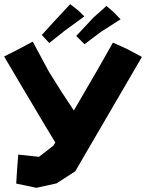

<svg xmlns="http://www.w3.org/2000/svg" viewBox="-25 -900 708 931"><path d="M315.4 -879.9 235.4 -793.9 177.7 -730.5 213.9 -691.4 290 -752 383.8 -820.3 356.4 -847.7ZM491.2 -871.1 427.7 -814.5 344.7 -725.6 384.8 -685.5 463.9 -745.1 559.6 -806.6 525.4 -841.8ZM133.8 -698.2 62.5 -660.2 -4.9 -626 87.9 -468.8 194.3 -290 243.2 -209 233.4 -193.4 164.1 -139.6 63.5 -150.4 57.6 -75.2 53.7 -9.8 151.4 10.7 249 -10.7 339.8 -69.3 663.1 -624 589.8 -663.1 522.5 -693.4 451.2 -567.4 333 -364.3 274.4 -453.1 211.9 -552.7Z"/></svg>

Font: MaokenAssortedSans-Lite
Style: Lite
Weight: 400
Version: Version 1.400